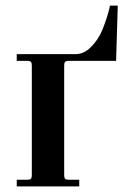

<svg xmlns="http://www.w3.org/2000/svg" viewBox="-20 -668 470 688"><path d="M40 0H264V-24H226C220 -24 215.8 -25.2 213.5 -27.5C211.2 -29.8 210 -34 210 -40V-434C210 -440 211.2 -444.2 213.5 -446.5C215.8 -448.8 220 -450 226 -450H396L402 -648H374L372 -638C370.7 -631.3 367.7 -620.7 363 -606C358.3 -591.3 352.7 -575.7 346 -559C336.7 -537 323.5 -517.3 306.5 -500C289.5 -482.7 271 -474 251 -474H40V-450H78C84 -450 88.2 -448.8 90.5 -446.5C92.8 -444.2 94 -440 94 -434V-40C94 -34 92.8 -29.8 90.5 -27.5C88.2 -25.2 84 -24 78 -24H40Z"/></svg>

Font: Km Standard TT
Style: Bold
Weight: 700
Designer: Alexey Kryukov <alexios@thessalonica.org.ru>
Version: Version 2.0.2